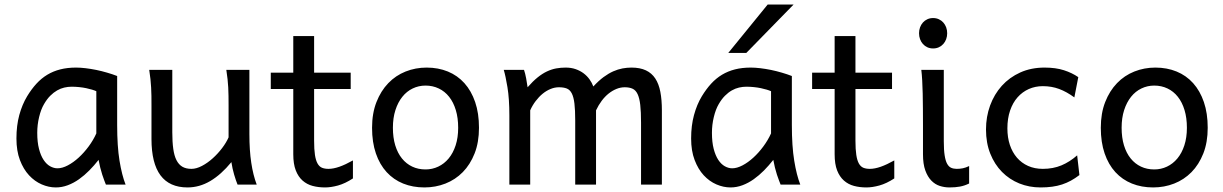

<svg xmlns="http://www.w3.org/2000/svg" viewBox="-20 -801 5306 833"><path d="M488.3 -258.8Q488.3 -166.5 498.5 -103.8Q508.8 -41 524.9 0H439.5Q437 -6.3 432.6 -17.6Q428.2 -28.8 423.6 -43.2Q418.9 -57.6 414.8 -74.2Q410.6 -90.8 407.7 -107.4Q388.7 -83 367.4 -61.5Q346.2 -40 322.8 -23.4Q299.3 -6.8 273.9 2.7Q248.5 12.2 222.2 12.2Q191.4 12.2 160.9 -1Q130.4 -14.2 106 -40.5Q81.5 -66.9 66.4 -106.7Q51.3 -146.5 51.3 -200.2Q51.3 -256.3 63.7 -302Q76.2 -347.7 97.7 -383.3Q116.7 -414.6 138.2 -438Q159.7 -461.4 185.3 -476.8Q210.9 -492.2 241.7 -500Q272.5 -507.8 310.1 -507.8Q328.6 -507.8 351.3 -505.1Q374 -502.4 397.7 -497.6Q421.4 -492.7 444.8 -485.8Q468.3 -479 488.3 -471.2ZM290.5 -424.8Q274.9 -424.8 259 -421.1Q243.2 -417.5 227.8 -408.7Q212.4 -399.9 198 -385.5Q183.6 -371.1 170.9 -349.1Q157.7 -326.7 149.7 -293.2Q141.6 -259.8 141.6 -224.6Q141.6 -184.1 149.2 -155Q156.7 -126 169.2 -107.2Q181.6 -88.4 197.5 -79.6Q213.4 -70.8 229.5 -70.8Q250 -70.8 274.2 -83.5Q298.3 -96.2 321.3 -117.2Q344.2 -138.2 364.5 -165.5Q384.8 -192.9 397.9 -222.2V-405.3Q390.6 -408.7 379.2 -412.1Q367.7 -415.5 353.8 -418.5Q339.8 -421.4 323.5 -423.1Q307.1 -424.8 290.5 -424.8Z M793.5 12.2Q637.2 12.2 637.2 -197.8V-341.8Q637.2 -365.2 637 -384.3Q636.7 -403.3 635.7 -421.1Q634.8 -439 632.8 -457.5Q630.9 -476.1 627.4 -498H727.5V-227.1Q727.5 -185.5 731.7 -155.5Q735.8 -125.5 745.6 -106.2Q755.4 -86.9 771.2 -77.6Q787.1 -68.4 810.5 -68.4Q832 -68.4 856.4 -81.3Q880.9 -94.2 903.1 -114.3Q925.3 -134.3 943.6 -158.4Q961.9 -182.6 971.7 -205.1V-341.8Q971.7 -365.7 971.4 -385Q971.2 -404.3 970.2 -421.9Q969.2 -439.5 967.3 -457.5Q965.3 -475.6 961.9 -498H1062V-219.7Q1062 -148.4 1070.1 -95Q1078.1 -41.5 1093.8 0H1010.7Q1007.3 -8.3 1003.4 -19.5Q999.5 -30.8 995.8 -43.5Q992.2 -56.2 989 -70.1Q985.8 -84 983.9 -97.7Q939.5 -43.5 892.3 -15.6Q845.2 12.2 793.5 12.2Z M1154.8 -485.8H1252.4V-644.5H1342.8V-485.8H1501.5V-415H1342.8V-190.4Q1342.8 -152.8 1346.4 -128.9Q1350.1 -105 1357.7 -91.6Q1365.2 -78.1 1377 -73.2Q1388.7 -68.4 1405.3 -68.4Q1426.3 -68.4 1452.6 -77.6Q1479 -86.9 1511.2 -105V-26.9Q1477.5 -4.9 1446.8 3.7Q1416 12.2 1390.1 12.2Q1361.3 12.2 1336.4 5.6Q1311.5 -1 1292.7 -17.6Q1273.9 -34.2 1263.2 -61.8Q1252.4 -89.4 1252.4 -131.8V-415H1154.8Z M1594.2 -246.6Q1594.2 -309.6 1613.3 -358.2Q1632.3 -406.7 1664.6 -440.2Q1696.8 -473.6 1739.7 -490.7Q1782.7 -507.8 1831.1 -507.8Q1881.3 -507.8 1923.1 -490.7Q1964.8 -473.6 1994.9 -440.2Q2024.9 -406.7 2041.5 -358.2Q2058.1 -309.6 2058.1 -246.6Q2058.1 -183.6 2039.1 -135.3Q2020 -86.9 1987.8 -54.2Q1955.6 -21.5 1912.6 -4.6Q1869.6 12.2 1821.3 12.2Q1771 12.2 1729.2 -4.6Q1687.5 -21.5 1657.5 -54.2Q1627.4 -86.9 1610.8 -135.3Q1594.2 -183.6 1594.2 -246.6ZM1684.6 -246.6Q1684.6 -204.1 1694.8 -170.4Q1705.1 -136.7 1723.9 -113.5Q1742.7 -90.3 1768.6 -78.1Q1794.4 -65.9 1826.2 -65.9Q1855.5 -65.9 1881.3 -78.1Q1907.2 -90.3 1926.5 -113.5Q1945.8 -136.7 1956.8 -170.4Q1967.8 -204.1 1967.8 -246.6Q1967.8 -289.6 1957.5 -323.5Q1947.3 -357.4 1928.5 -381.1Q1909.7 -404.8 1883.5 -417.2Q1857.4 -429.7 1826.2 -429.7Q1796.4 -429.7 1770.5 -417.2Q1744.6 -404.8 1725.6 -381.1Q1706.5 -357.4 1695.6 -323.5Q1684.6 -289.6 1684.6 -246.6Z M2565.9 0H2475.6V-278.3Q2475.6 -323.7 2472.2 -351.8Q2468.8 -379.9 2460.7 -395.8Q2452.6 -411.6 2439 -417Q2425.3 -422.4 2404.8 -422.4Q2386.7 -422.4 2368.7 -415Q2350.6 -407.7 2334.2 -394.3Q2317.9 -380.9 2304 -362.5Q2290 -344.2 2280.3 -322.3V0H2189.9V-300.3Q2189.9 -372.6 2181.6 -422.6Q2173.3 -472.7 2165.5 -498H2253.4Q2258.8 -482.4 2262.7 -461.2Q2266.6 -439.9 2269 -422.4Q2291.5 -448.2 2312 -464.8Q2332.5 -481.4 2352.8 -491Q2373 -500.5 2393.1 -504.2Q2413.1 -507.8 2434.1 -507.8Q2458 -507.8 2477.5 -501Q2497.1 -494.1 2512 -482.9Q2526.9 -471.7 2537.6 -456.8Q2548.3 -441.9 2554.2 -425.8Q2577.1 -450.7 2598.6 -466.6Q2620.1 -482.4 2640.6 -491.5Q2661.1 -500.5 2680.9 -504.2Q2700.7 -507.8 2719.7 -507.8Q2756.8 -507.8 2782.2 -495.8Q2807.6 -483.9 2823 -460.4Q2838.4 -437 2845 -402.3Q2851.6 -367.7 2851.6 -322.3V0H2761.2V-268.6Q2761.2 -315.9 2757.8 -345.7Q2754.4 -375.5 2746.3 -392.6Q2738.3 -409.7 2724.6 -416Q2710.9 -422.4 2690.4 -422.4Q2672.4 -422.4 2654.8 -415.3Q2637.2 -408.2 2620.8 -395.3Q2604.5 -382.3 2590.6 -363.8Q2576.7 -345.2 2565.9 -322.3Z M3415.5 -258.8Q3415.5 -166.5 3425.8 -103.8Q3436 -41 3452.1 0H3366.7Q3364.3 -6.3 3359.9 -17.6Q3355.5 -28.8 3350.8 -43.2Q3346.2 -57.6 3342 -74.2Q3337.9 -90.8 3335 -107.4Q3315.9 -83 3294.7 -61.5Q3273.4 -40 3250 -23.4Q3226.6 -6.8 3201.2 2.7Q3175.8 12.2 3149.4 12.2Q3118.7 12.2 3088.1 -1Q3057.6 -14.2 3033.2 -40.5Q3008.8 -66.9 2993.7 -106.7Q2978.5 -146.5 2978.5 -200.2Q2978.5 -256.3 2991 -302Q3003.4 -347.7 3024.9 -383.3Q3043.9 -414.6 3065.4 -438Q3086.9 -461.4 3112.5 -476.8Q3138.2 -492.2 3168.9 -500Q3199.7 -507.8 3237.3 -507.8Q3255.9 -507.8 3278.6 -505.1Q3301.3 -502.4 3325 -497.6Q3348.6 -492.7 3372.1 -485.8Q3395.5 -479 3415.5 -471.2ZM3217.8 -424.8Q3202.1 -424.8 3186.3 -421.1Q3170.4 -417.5 3155 -408.7Q3139.6 -399.9 3125.2 -385.5Q3110.8 -371.1 3098.1 -349.1Q3085 -326.7 3076.9 -293.2Q3068.8 -259.8 3068.8 -224.6Q3068.8 -184.1 3076.4 -155Q3084 -126 3096.4 -107.2Q3108.9 -88.4 3124.8 -79.6Q3140.6 -70.8 3156.7 -70.8Q3177.2 -70.8 3201.4 -83.5Q3225.6 -96.2 3248.5 -117.2Q3271.5 -138.2 3291.7 -165.5Q3312 -192.9 3325.2 -222.2V-405.3Q3317.9 -408.7 3306.4 -412.1Q3294.9 -415.5 3281 -418.5Q3267.1 -421.4 3250.7 -423.1Q3234.4 -424.8 3217.8 -424.8ZM3422.9 -781.2 3217.8 -571.3H3139.6L3310.5 -781.2Z M3503.4 -485.8H3601.1V-644.5H3691.4V-485.8H3850.1V-415H3691.4V-190.4Q3691.4 -152.8 3695.1 -128.9Q3698.7 -105 3706.3 -91.6Q3713.9 -78.1 3725.6 -73.2Q3737.3 -68.4 3753.9 -68.4Q3774.9 -68.4 3801.3 -77.6Q3827.6 -86.9 3859.9 -105V-26.9Q3826.2 -4.9 3795.4 3.7Q3764.6 12.2 3738.8 12.2Q3710 12.2 3685.1 5.6Q3660.2 -1 3641.4 -17.6Q3622.6 -34.2 3611.8 -61.8Q3601.1 -89.4 3601.1 -131.8V-415H3503.4Z M3967.3 -656.7Q3967.3 -670.4 3971.7 -682.4Q3976.1 -694.3 3984.1 -703.4Q3992.2 -712.4 4003.4 -717.5Q4014.6 -722.7 4028.3 -722.7Q4042 -722.7 4053.2 -717.5Q4064.5 -712.4 4072.5 -703.4Q4080.6 -694.3 4085 -682.4Q4089.4 -670.4 4089.4 -656.7Q4089.4 -643.1 4085 -631.1Q4080.6 -619.1 4072.5 -610.1Q4064.5 -601.1 4053.2 -595.9Q4042 -590.8 4028.3 -590.8Q4014.6 -590.8 4003.4 -595.9Q3992.2 -601.1 3984.1 -610.1Q3976.1 -619.1 3971.7 -631.1Q3967.3 -643.1 3967.3 -656.7ZM4130.9 -68.4Q4145 -68.4 4157.7 -71Q4170.4 -73.7 4184.6 -80.6V-4.9Q4164.6 4.9 4144.8 8.5Q4125 12.2 4099.1 12.2Q4077.6 12.2 4057.1 5.6Q4036.6 -1 4020.5 -17.6Q4004.4 -34.2 3994.4 -61.8Q3984.4 -89.4 3984.4 -131.8V-258.8Q3984.4 -294.4 3984.1 -329.1Q3983.9 -363.8 3983.2 -394.8Q3982.4 -425.8 3981 -452.4Q3979.5 -479 3977.1 -498H4074.7V-188Q4074.7 -150.4 4078.4 -127Q4082 -103.5 4089.1 -90.6Q4096.2 -77.6 4106.7 -73Q4117.2 -68.4 4130.9 -68.4Z M4511.7 -507.8Q4560.5 -507.8 4595.9 -496.3Q4631.3 -484.9 4658.2 -466.3L4641.1 -378.4Q4607.9 -402.8 4575.2 -415Q4542.5 -427.2 4504.4 -427.2Q4471.7 -427.2 4443.6 -414.8Q4415.5 -402.3 4394.8 -378.9Q4374 -355.5 4362.3 -321.3Q4350.6 -287.1 4350.6 -244.1Q4350.6 -204.6 4361.3 -172.4Q4372.1 -140.1 4392.1 -116.9Q4412.1 -93.8 4440.4 -81.1Q4468.8 -68.4 4504.4 -68.4Q4548.8 -68.4 4585 -83.5Q4621.1 -98.6 4653.3 -127L4663.1 -41.5Q4644.5 -27.3 4626.2 -17.3Q4607.9 -7.3 4587.9 -0.7Q4567.9 5.9 4544.9 9Q4522 12.2 4494.6 12.2Q4445.3 12.2 4402.3 -5.1Q4359.4 -22.5 4327.1 -55.2Q4294.9 -87.9 4276.4 -134.3Q4257.8 -180.7 4257.8 -239.3Q4257.8 -294.4 4275.6 -343.3Q4293.5 -392.1 4326.4 -428.7Q4359.4 -465.3 4406.5 -486.6Q4453.6 -507.8 4511.7 -507.8Z M4755.9 -246.6Q4755.9 -309.6 4774.9 -358.2Q4793.9 -406.7 4826.2 -440.2Q4858.4 -473.6 4901.4 -490.7Q4944.3 -507.8 4992.7 -507.8Q5043 -507.8 5084.7 -490.7Q5126.5 -473.6 5156.5 -440.2Q5186.5 -406.7 5203.1 -358.2Q5219.7 -309.6 5219.7 -246.6Q5219.7 -183.6 5200.7 -135.3Q5181.6 -86.9 5149.4 -54.2Q5117.2 -21.5 5074.2 -4.6Q5031.2 12.2 4982.9 12.2Q4932.6 12.2 4890.9 -4.6Q4849.1 -21.5 4819.1 -54.2Q4789.1 -86.9 4772.5 -135.3Q4755.9 -183.6 4755.9 -246.6ZM4846.2 -246.6Q4846.2 -204.1 4856.4 -170.4Q4866.7 -136.7 4885.5 -113.5Q4904.3 -90.3 4930.2 -78.1Q4956.1 -65.9 4987.8 -65.9Q5017.1 -65.9 5043 -78.1Q5068.8 -90.3 5088.1 -113.5Q5107.4 -136.7 5118.4 -170.4Q5129.4 -204.1 5129.4 -246.6Q5129.4 -289.6 5119.1 -323.5Q5108.9 -357.4 5090.1 -381.1Q5071.3 -404.8 5045.2 -417.2Q5019 -429.7 4987.8 -429.7Q4958 -429.7 4932.1 -417.2Q4906.2 -404.8 4887.2 -381.1Q4868.2 -357.4 4857.2 -323.5Q4846.2 -289.6 4846.2 -246.6Z"/></svg>

Font: Andika DR AuSIL
Style: Regular
Weight: 400
Designer: Annie Olsen & Victor Gaultney
Foundry: SIL International
Version: Version 0.003